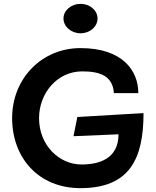

<svg xmlns="http://www.w3.org/2000/svg" viewBox="-20 -965 812 998"><path d="M310 -869C310 -826 350 -792 399 -792C447 -792 487 -826 487 -869C487 -911 447 -945 399 -945C350 -945 310 -911 310 -869ZM726 -377 382 -357 362 -257 596 -267C596 -137 491 -110 404 -110C288 -110 183 -209 183 -351C183 -480 277 -594 407 -594C496 -594 566 -573 572 -481H699C699 -597 618 -715 398 -715C197 -715 43 -557 43 -351C43 -144 181 13 398 13C655 13 726 -141 726 -377Z"/></svg>

Font: Bluebird
Style: Ext
Weight: 400
Designer: Jasper
Foundry: Cannot Into Space Fonts
Version: Version 0.98